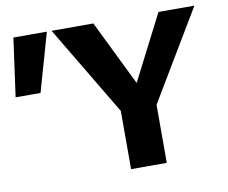

<svg xmlns="http://www.w3.org/2000/svg" viewBox="-91 -750 999 842"><g transform="rotate(-10 408.5 -329.0)"><path d="M448 -224 189 -658H375L549 -302ZM427 0V-314H586V0ZM566 -225 483 -302 665 -658H825ZM94 -398H-17L19 -658H168Z"/></g></svg>

Font: Ysabeau SC ExtraBold
Style: Regular
Weight: 800
Designer: Christian Thalmann (Catharsis Fonts)
Version: Version 2.001;gftools[0.9.30]; featfreeze: smcp